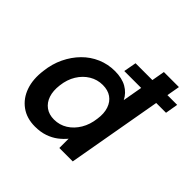

<svg xmlns="http://www.w3.org/2000/svg" viewBox="-182 -895 1083 1083"><g transform="rotate(45 359.5 -354.0)"><path d="M373 -566 387 -642H719L706 -566ZM238 12Q172 12 126 -21.5Q80 -55 60 -112.5Q40 -170 50 -244Q57 -306 82 -358Q107 -410 145 -448.5Q183 -487 232 -508Q281 -529 336 -529Q393 -529 430.5 -507.5Q468 -486 487 -448L535 -720H655L528 0H421V-74Q402 -51 376.5 -31.5Q351 -12 316.5 0Q282 12 238 12ZM286 -92Q330 -92 366 -114.5Q402 -137 426 -177Q450 -217 456 -269Q463 -316 451 -351.5Q439 -387 411.5 -406Q384 -425 343 -425Q300 -425 263.5 -403Q227 -381 203 -342Q179 -303 173 -251Q167 -203 179 -167.5Q191 -132 218.5 -112Q246 -92 286 -92Z"/></g></svg>

Font: DM Sans 11pt SemiBold
Style: Italic
Weight: 600
Italic angle: -10°
Version: Version 4.004;gftools[0.9.30]